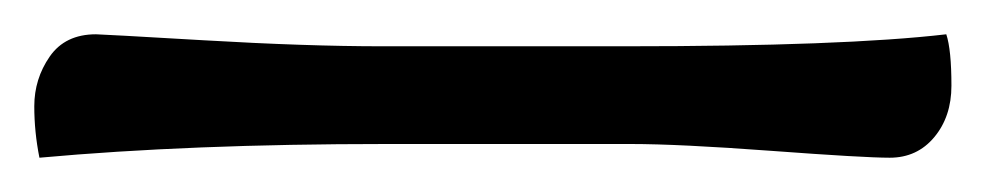

<svg xmlns="http://www.w3.org/2000/svg" viewBox="-20 60 575 112"><path d="M535 110Q535 128 525 140Q515 152 499 152Q484 152 430 148Q376 144 348 144H205Q91 144 3 152Q0 137 0 122Q0 106 9 93Q18 80 36 80Q39 80 99 83.5Q159 87 203 87H345Q472 87 532 80Q535 89 535 110Z"/></svg>

Font: Overlock
Style: Italic
Weight: 400
Designer: Dario Muhafara
Foundry: Dario Manuel Muhafara
Version: Version 1.001